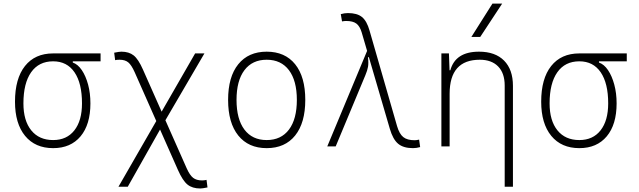

<svg xmlns="http://www.w3.org/2000/svg" viewBox="-20 -815 3556 1069"><path d="M275.9 9.8Q175.8 9.8 119.6 -58.6Q63.5 -127 63.5 -249Q63.5 -377.4 119.1 -447.5Q174.8 -517.6 275.9 -517.6H540V-473.6H385.3V-466.8Q413.6 -457 435.5 -424.6Q457.5 -392.1 470.5 -344.2Q483.4 -296.4 483.4 -239.3Q483.4 -121.6 428.5 -55.9Q373.5 9.8 275.9 9.8ZM275.9 -35.2Q351.6 -35.2 394 -89.1Q436.5 -143.1 436.5 -239.3Q436.5 -351.6 394.8 -412.6Q353 -473.6 275.9 -473.6Q196.3 -473.6 153.3 -412.6Q110.4 -351.6 110.4 -239.3Q110.4 -143.1 154.1 -89.1Q197.8 -35.2 275.9 -35.2Z M1095.2 234.4Q1050.8 234.4 1023.9 212.6Q997.1 190.9 970.7 131.3L871.1 -93.8L691.4 224.6H639.6L850.1 -141.1L730 -412.6Q711.9 -453.1 694.1 -467.8Q676.3 -482.4 646 -482.4Q628.4 -482.4 621.1 -480L615.7 -521.5Q643.6 -527.3 655.8 -527.3Q698.2 -527.3 724.4 -506.3Q750.5 -485.4 775.9 -427.7L879.9 -193.4L1066.4 -517.6H1118.2L900.9 -145.5L1019 121.1Q1036.6 160.6 1055.2 175Q1073.7 189.5 1105 189.5Q1118.2 189.5 1129.9 186.5L1135.3 228.5Q1107.4 234.4 1095.2 234.4Z M1464.8 9.8Q1363.3 9.8 1306.6 -60.5Q1250 -130.9 1250 -258.8Q1250 -387.2 1306.6 -457.3Q1363.3 -527.3 1464.8 -527.3Q1566.9 -527.3 1623.3 -457.3Q1679.7 -387.2 1679.7 -258.8Q1679.7 -130.9 1623.3 -60.5Q1566.9 9.8 1464.8 9.8ZM1464.8 -35.2Q1544.9 -35.2 1588.9 -93.5Q1632.8 -151.9 1632.8 -258.8Q1632.8 -365.7 1588.9 -424.1Q1544.9 -482.4 1464.8 -482.4Q1384.8 -482.4 1340.8 -424.1Q1296.9 -365.7 1296.9 -258.8Q1296.9 -151.9 1340.8 -93.5Q1384.8 -35.2 1464.8 -35.2Z M2279.3 9.8Q2226.1 9.8 2196.8 -14.6Q2167.5 -39.1 2150.4 -98.1L2033.7 -497.1L2028.8 -495.6Q2032.7 -464.8 2029.1 -443.6Q2025.4 -422.4 2014.2 -396L1849.1 0H1802.2L2023.9 -531.7L1993.7 -634.8Q1983.4 -669.4 1964.1 -683.8Q1944.8 -698.2 1907.7 -698.2Q1896 -698.2 1884.3 -695.8L1877.4 -736.3Q1897.5 -742.2 1917.5 -742.2Q1968.3 -742.2 1995.4 -720.2Q2022.5 -698.2 2037.6 -644.5L2190.9 -112.3Q2203.6 -69.3 2225.3 -51.8Q2247.1 -34.2 2289.1 -34.2Q2298.3 -34.2 2313.5 -37.6L2319.3 3.9Q2299.3 9.8 2279.3 9.8Z M2790 224.6V-338.9Q2790 -407.7 2753.4 -445.1Q2716.8 -482.4 2651.4 -482.4Q2483.4 -482.4 2483.4 -293V0H2437.5V-517.6H2479.5L2482.9 -423.8H2487.3Q2515.6 -527.3 2647 -527.3Q2737.3 -527.3 2786.6 -477.5Q2835.9 -427.7 2835.9 -336.9V224.6ZM2604.5 -609.4 2721.7 -794.9H2775.9L2653.8 -609.4Z M3205.6 9.8Q3105.5 9.8 3049.3 -58.6Q2993.2 -127 2993.2 -249Q2993.2 -377.4 3048.8 -447.5Q3104.5 -517.6 3205.6 -517.6H3469.7V-473.6H3314.9V-466.8Q3343.3 -457 3365.2 -424.6Q3387.2 -392.1 3400.1 -344.2Q3413.1 -296.4 3413.1 -239.3Q3413.1 -121.6 3358.2 -55.9Q3303.2 9.8 3205.6 9.8ZM3205.6 -35.2Q3281.2 -35.2 3323.7 -89.1Q3366.2 -143.1 3366.2 -239.3Q3366.2 -351.6 3324.5 -412.6Q3282.7 -473.6 3205.6 -473.6Q3126 -473.6 3083 -412.6Q3040 -351.6 3040 -239.3Q3040 -143.1 3083.7 -89.1Q3127.4 -35.2 3205.6 -35.2Z"/></svg>

Font: Cascadia Mono ExtraLight
Style: Regular
Weight: 200
Monospace: yes
Designer: Aaron Bell
Foundry: Saja Typeworks
Version: Version 2404.023; ttfautohint (v1.8.4)